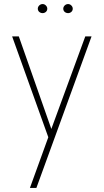

<svg xmlns="http://www.w3.org/2000/svg" viewBox="-20 -680 513 950"><path d="M433 -500 160 250H128L219 -1L40 -500H73L234 -42L402 -500ZM191 -615Q184.5 -615 179 -617.8Q173.5 -620.5 170.2 -625.5Q167 -630.5 167 -637Q167 -643 170.2 -648.2Q173.5 -653.5 179 -656.8Q184.5 -660 191 -660Q197 -660 202.2 -656.8Q207.5 -653.5 210.8 -648.2Q214 -643 214 -637Q214 -630.5 210.8 -625.5Q207.5 -620.5 202.2 -617.8Q197 -615 191 -615ZM317 -615Q310.5 -615 305 -617.8Q299.5 -620.5 296.2 -625.5Q293 -630.5 293 -637Q293 -643 296.2 -648.2Q299.5 -653.5 305 -656.8Q310.5 -660 317 -660Q323 -660 328.2 -656.8Q333.5 -653.5 336.8 -648.2Q340 -643 340 -637Q340 -630.5 336.8 -625.5Q333.5 -620.5 328.2 -617.8Q323 -615 317 -615Z"/></svg>

Font: Urbanist
Style: Regular
Weight: 400
Designer: Corey Hu
Foundry: Corey Hu
Version: Version 1.2; befe77262ef67d88f1d94aa3d2e49ef1327b4483